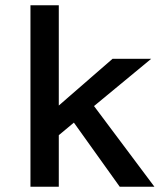

<svg xmlns="http://www.w3.org/2000/svg" viewBox="-20 -705 624 725"><path d="M95 0V-685H202V-306.5L405 -483H551L335 -304.5L563 0H432L259 -242L202 -194.5V0Z"/></svg>

Font: Karla SemiBold
Style: Regular
Weight: 600
Designer: Jonathan Pinhorn
Version: Version 2.004; ttfautohint (v1.8.4.7-5d5b);gftools[0.9.33]